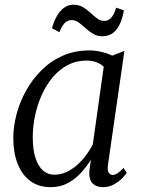

<svg xmlns="http://www.w3.org/2000/svg" viewBox="-20 -764 587 794"><path d="M426.5 -82.5Q423 -58 430 -49.2Q437 -40.5 446 -40.5Q455.5 -40.5 466.5 -48Q477.5 -55.5 491 -69.5L504 -49.5Q500 -42.5 486.5 -28.2Q473 -14 452.2 -2Q431.5 10 405.5 10Q378 10 362.5 -6Q347 -22 349.5 -58L356 -103.5Q338.5 -75.5 314.8 -49.2Q291 -23 260 -6.5Q229 10 190 10Q139.5 10 105 -15.8Q70.5 -41.5 52.8 -87.2Q35 -133 35 -193Q35 -240 48.2 -290.8Q61.5 -341.5 87.5 -388.5Q113.5 -435.5 151.5 -473.5Q189.5 -511.5 239.2 -533.5Q289 -555.5 350 -555.5Q372.5 -555.5 398 -549.8Q423.5 -544 444 -534L494.5 -553.5ZM409 -488Q396 -500.5 377.8 -507Q359.5 -513.5 337.5 -513.5Q295 -513.5 260 -495Q225 -476.5 198.2 -444.8Q171.5 -413 153 -372Q134.5 -331 125 -286Q115.5 -241 115.5 -196.5Q115.5 -145 126.8 -110.5Q138 -76 158 -58.8Q178 -41.5 204 -41.5Q231.5 -41.5 255.8 -53Q280 -64.5 300.5 -83Q321 -101.5 337.2 -123.8Q353.5 -146 364 -168ZM195 -647Q204 -679.5 217.2 -701Q230.5 -722.5 247.2 -733.5Q264 -744.5 282.5 -744.5Q306.5 -744.5 323.5 -734.2Q340.5 -724 354.2 -711Q368 -698 381.5 -687.8Q395 -677.5 411 -677.5Q427 -677.5 439 -689.5Q451 -701.5 460.5 -732.5L492.5 -721Q485.5 -682.5 472.8 -659Q460 -635.5 442.8 -624.8Q425.5 -614 403.5 -614Q381.5 -614 364.8 -624.2Q348 -634.5 333.8 -647.5Q319.5 -660.5 305.8 -670.8Q292 -681 276.5 -681Q260.5 -681 248.8 -669.8Q237 -658.5 225.5 -631Z"/></svg>

Font: Merriweather 48pt Light
Style: Italic
Weight: 300
Italic angle: -7.8°
Version: Version 2.101